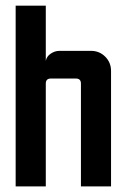

<svg xmlns="http://www.w3.org/2000/svg" viewBox="-20 -663 451 683"><path d="M35.7 -642.9H142.9V-446.4Q145.7 -462.1 160.4 -472.1Q175 -482.1 191.4 -482.1H303.6Q333.6 -482.1 354.3 -461.4Q375 -440.7 375 -410.7V0H267.9V-365.7Q267.9 -383.6 250 -383.6H160.7Q142.9 -383.6 142.9 -365.7V0H35.7Z"/></svg>

Font: Aire Exterior
Style: Regular
Weight: 400
Width: 4
Designer: Jayvee Enaguas (HarvettFox96)
Version: 20190503.02